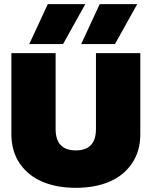

<svg xmlns="http://www.w3.org/2000/svg" viewBox="-20 -902 736 932"><path d="M122.1 -688 211.9 -881.8H394L286.1 -688ZM374 -688 463.9 -881.8H646L538.1 -688ZM35.2 -251V-644H250V-275.9Q250 -171.9 348.1 -171.9Q445.8 -171.9 445.8 -275.9V-644H661.1V-251Q661.1 -168 620.4 -108.4Q579.6 -48.8 509.8 -19.5Q439.9 9.8 348.1 9.8Q256.3 9.8 186.5 -19.5Q116.7 -48.8 75.9 -108.4Q35.2 -168 35.2 -251Z"/></svg>

Font: Kanit ExtraBold
Style: Regular
Weight: 800
Designer: Katatrad Team
Foundry: CadsonDemak
Version: Version 1.000;PS 001.000;hotconv 1.0.88;makeotf.lib2.5.64775